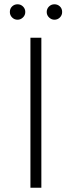

<svg xmlns="http://www.w3.org/2000/svg" viewBox="-20 -876 335 896"><path d="M122 -700H173V0H122ZM26 -820Q26 -836 36.5 -846Q47 -856 62 -856Q77 -856 87.5 -845.5Q98 -835 98 -820Q98 -805 87 -794.5Q76 -784 62 -784Q47 -784 36.5 -794.5Q26 -805 26 -820ZM198 -820Q198 -835 208.5 -845.5Q219 -856 234 -856Q249 -856 259.5 -846Q270 -836 270 -820Q270 -805 259.5 -794.5Q249 -784 234 -784Q220 -784 209 -794.5Q198 -805 198 -820Z"/></svg>

Font: Idrija Light
Style: Regular
Weight: 300
Designer: Julieta Ulanovsky
Foundry: Julieta Ulanovsky
Version: Version 7.200